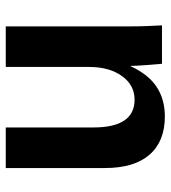

<svg xmlns="http://www.w3.org/2000/svg" viewBox="16 -594 579 650"><g transform="rotate(90 305.0 -269.5)"><path d="M412 0V-296.4Q412 -436.1 318.1 -436.1Q268.7 -436.1 238 -393.4Q207.2 -350.6 207.2 -283.1V0H69.9V-409.6Q69.9 -451.8 68.7 -479.5Q67.5 -507.2 66.3 -528.9H196.4Q197.6 -519.3 200.6 -478.9Q203.6 -438.6 203.6 -422.9H204.8Q232.5 -483.1 274.7 -510.8Q316.9 -538.6 374.7 -538.6Q459 -538.6 504.2 -486.7Q549.4 -434.9 549.4 -334.9V0Z"/></g></svg>

Font: Ramabhadra
Style: Regular
Weight: 400
Designer: Purushoth Kumar Guthula
Foundry: Andhrapradesh Society for Knowledge Networks
Version: Version 1.0.5; ttfautohint (vUNKNOWN) -l 7 -r 28 -G 50 -x 13